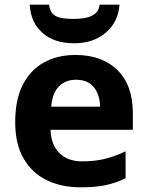

<svg xmlns="http://www.w3.org/2000/svg" viewBox="-20 -791 631 821"><path d="M303 -556Q416 -556 482 -491.5Q548 -427 548 -308V-236H196Q198 -173 233.5 -137Q269 -101 332 -101Q385 -101 428 -111.5Q471 -122 517 -144V-29Q477 -9 432.5 0.5Q388 10 325 10Q243 10 180 -20.5Q117 -51 81 -113Q45 -175 45 -269Q45 -365 77.5 -428.5Q110 -492 168 -524Q226 -556 303 -556ZM304 -450Q261 -450 232.5 -422Q204 -394 199 -335H408Q407 -385 382 -417.5Q357 -450 304 -450ZM491 -771Q486 -698 433 -652Q380 -606 297 -606Q211 -606 161 -651Q111 -696 107 -771H190Q193 -743 207.5 -730Q222 -717 246 -713.5Q270 -710 298 -710Q322 -710 345.5 -714.5Q369 -719 386 -732Q403 -745 406 -771Z"/></svg>

Font: Noto Sans IKEA
Style: Bold
Weight: 600
Designer: Monotype Design Team
Foundry: Monotype Imaging Inc.
Version: Version 2.001